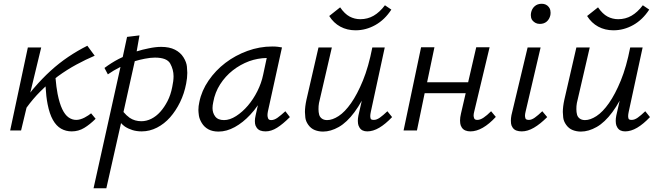

<svg xmlns="http://www.w3.org/2000/svg" viewBox="-20 -693 3500 1020"><path d="M361 5Q330 5 304.5 -9.5Q279 -24 261 -56Q243 -88 233 -139Q225 -179 222 -234Q208 -221 194 -207Q155 -168 121 -121L92 0H34L128 -441H199L141 -201Q151 -215 162 -227Q204 -276 249 -317Q294 -358 343 -391Q392 -424 444 -450L483 -397Q436 -377 386 -350Q336 -323 288 -288Q281 -283 275 -278Q279 -230 286 -194Q296 -144 310.5 -113.5Q325 -83 344 -69.5Q363 -56 385 -56Q396 -56 407.5 -59.5Q419 -63 429.5 -68.5Q440 -74 449 -80Q458 -86 464 -91L488 -62Q458 -32 427.5 -13.5Q397 5 361 5Z M477 307 620 -337Q618 -336 617 -336Q583 -319 553 -298L535 -332Q571 -359 611 -380Q621 -385 632 -390L655 -497L721 -505L706 -420Q738 -430 769 -436Q806 -444 836 -444Q880 -444 909.5 -429Q939 -414 955 -388Q971 -362 973 -339Q975 -316 975 -306Q975 -279 969 -249Q959 -196 936.5 -150Q914 -104 883.5 -69.5Q853 -35 814 -15Q775 5 733 5Q706 5 683.5 -2Q661 -9 643 -21Q632 -29 623 -39L545 307ZM749 -381Q723 -376 696 -368L636 -98Q651 -80 669 -67Q696 -49 731 -49Q758 -49 784 -62Q810 -75 831.5 -99Q853 -123 870 -156Q887 -189 895 -231Q902 -263 902 -288Q902 -323 884.5 -355Q867 -387 803 -387Q779 -387 749 -381Z M1141 6Q1109 6 1087 -6Q1065 -18 1052 -39.5Q1039 -61 1036.5 -80Q1034 -99 1034 -109Q1034 -129 1039 -151Q1051 -211 1088 -265Q1125 -319 1177.5 -359Q1230 -399 1294.5 -422.5Q1359 -446 1426 -446Q1444 -446 1455.5 -444.5Q1467 -443 1478 -441L1403 -100Q1401 -89 1401 -81Q1401 -72 1404.5 -63.5Q1408 -55 1421 -55Q1437 -55 1455 -68Q1473 -81 1496 -102L1520 -71Q1483 -34 1452 -14.5Q1421 5 1391 5Q1375 5 1363 0.5Q1351 -4 1343.5 -15Q1336 -26 1335 -36Q1334 -46 1334 -50Q1334 -63 1338 -80L1350 -134Q1331 -106 1309 -83Q1271 -42 1227.5 -18Q1184 6 1141 6ZM1170 -55Q1201 -55 1234.5 -76.5Q1268 -98 1297 -132Q1326 -166 1347.5 -209Q1369 -252 1378 -296L1397 -385Q1349 -384 1304 -368Q1256 -350 1216.5 -319Q1177 -288 1149.5 -245Q1122 -202 1113 -151Q1109 -133 1109 -119Q1109 -93 1123.5 -74Q1138 -55 1170 -55Z M1931 5Q1917 5 1906.5 0Q1896 -5 1889.5 -16Q1883 -27 1882 -37Q1881 -47 1881 -51Q1881 -64 1884 -79L1902 -158Q1883 -124 1863 -97Q1823 -43 1780 -18.5Q1737 6 1696 6Q1673 6 1652.5 -2Q1632 -10 1618 -29.5Q1604 -49 1602 -69Q1600 -89 1600 -98Q1600 -126 1608 -163L1672 -441H1743L1680 -169Q1673 -142 1672.5 -129.5Q1672 -117 1672 -113Q1672 -97 1675.5 -84Q1679 -71 1690 -63Q1701 -55 1718 -55Q1746 -55 1779 -76.5Q1812 -98 1845 -145Q1878 -192 1908 -265Q1938 -338 1958 -441H2024L1950 -99Q1947 -85 1947 -76Q1947 -70 1949 -63Q1951 -56 1966 -56Q1981 -56 1998 -68Q2015 -80 2038 -102L2063 -71Q2028 -34 1995 -14.5Q1962 5 1931 5ZM1869 -532Q1824 -532 1788 -551.5Q1752 -571 1729 -608L1787 -654Q1811 -619 1837.5 -605Q1864 -591 1894 -591Q1933 -591 1965 -609.5Q1997 -628 2025 -665L2059 -642Q2024 -588 1974 -560Q1924 -532 1869 -532Z M2124 0 2217 -442H2288L2249 -256H2467L2510 -442H2581L2499 -99Q2496 -88 2496 -79Q2496 -73 2499 -64.5Q2502 -56 2516 -56Q2531 -56 2549 -68Q2567 -80 2589 -102L2614 -72Q2579 -34 2545 -14.5Q2511 5 2479 5Q2464 5 2452 0Q2440 -5 2433 -16Q2426 -27 2425 -38Q2424 -49 2424 -53Q2424 -69 2429 -90L2454 -198H2236L2195 0Z M2752 5Q2736 5 2723.5 0.5Q2711 -4 2703.5 -15Q2696 -26 2695 -36.5Q2694 -47 2694 -52Q2694 -65 2697 -81L2783 -441H2852L2772 -99Q2769 -87 2769 -78Q2769 -72 2771.5 -64Q2774 -56 2790 -56Q2804 -56 2821 -68Q2838 -80 2861 -102L2887 -71Q2850 -34 2816.5 -14.5Q2783 5 2752 5ZM2848 -566Q2835 -566 2825.5 -571Q2816 -576 2809.5 -583.5Q2803 -591 2801.5 -599.5Q2800 -608 2800 -613Q2800 -619 2801 -624Q2805 -646 2820 -659.5Q2835 -673 2858 -673Q2870 -673 2879.5 -668.5Q2889 -664 2895.5 -655.5Q2902 -647 2903.5 -639Q2905 -631 2905 -625Q2905 -620 2904 -613Q2899 -591 2884.5 -578.5Q2870 -566 2848 -566Z M3301 5Q3287 5 3276.5 0Q3266 -5 3259.5 -16Q3253 -27 3252 -37Q3251 -47 3251 -51Q3251 -64 3254 -79L3272 -158Q3253 -124 3233 -97Q3193 -43 3150 -18.5Q3107 6 3066 6Q3043 6 3022.5 -2Q3002 -10 2988 -29.5Q2974 -49 2972 -69Q2970 -89 2970 -98Q2970 -126 2978 -163L3042 -441H3113L3050 -169Q3043 -142 3042.5 -129.5Q3042 -117 3042 -113Q3042 -97 3045.5 -84Q3049 -71 3060 -63Q3071 -55 3088 -55Q3116 -55 3149 -76.5Q3182 -98 3215 -145Q3248 -192 3278 -265Q3308 -338 3328 -441H3394L3320 -99Q3317 -85 3317 -76Q3317 -70 3319 -63Q3321 -56 3336 -56Q3351 -56 3368 -68Q3385 -80 3408 -102L3433 -71Q3398 -34 3365 -14.5Q3332 5 3301 5ZM3239 -532Q3194 -532 3158 -551.5Q3122 -571 3099 -608L3157 -654Q3181 -619 3207.5 -605Q3234 -591 3264 -591Q3303 -591 3335 -609.5Q3367 -628 3395 -665L3429 -642Q3394 -588 3344 -560Q3294 -532 3239 -532Z"/></svg>

Font: Isabella Sans
Style: Italic
Weight: 400
Italic angle: -12°
Designer: Christian Thalmann (Catharsis Fonts), Cristiano Sobral
Foundry: The Isabella Sans Project Authors
Version: Version 2.026; ttfautohint (v1.8.4.7-5d5b-dirty)